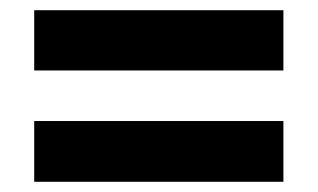

<svg xmlns="http://www.w3.org/2000/svg" viewBox="-20 -540 623 376"><path d="M47 -402V-520H535V-402ZM47 -184V-303H535V-184Z"/></svg>

Font: Noto Sans Khmer UI ExtraBold
Style: Regular
Weight: 800
Designer: Danh Hong and the Monotype Design Team
Foundry: Monotype Imaging Inc.
Version: Version 2.002; ttfautohint (v1.8.4.7-5d5b)